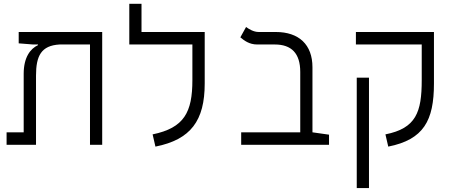

<svg xmlns="http://www.w3.org/2000/svg" viewBox="-20 -752 2384 997"><path d="M510.7 0V-585.9H77.1V-526.9L151.9 -521H177.2V-517.6C137.7 -499 103 -454.6 103 -368.7V-64.9H14.2V0H167V-359.4C167 -461.9 193.8 -515.6 289.6 -521H447.3V0Z M979 -585.9H714.8V-732.4H651.4V-521H979V-335.9C979 -169.4 936.5 -87.9 772.5 -54.2L787.1 9.3C970.7 -27.3 1043 -125.5 1043 -318.4V-585.9Z M1688.5 -52.7 1602.5 -64.9V-402.8C1602.5 -520 1532.7 -585.9 1411.6 -585.9H1323.2C1296.9 -585.9 1272.5 -601.1 1257.8 -611.8L1228 -558.1C1248 -541.5 1274.4 -521 1315.4 -521H1406.7C1493.7 -521 1539.1 -475.1 1539.1 -378.4V-64.9H1232.4V0H1688.5Z M2169.9 -585.9H1828.1V-521H2169.9V-335.9C2169.9 -169.4 2140.6 -85.9 1981.4 -54.2L1996.1 9.3C2179.7 -27.3 2233.4 -125.5 2233.4 -318.4V-585.9ZM1896 224.6V-348.6H1832.5V224.6Z"/></svg>

Font: Cascadia Code Light
Style: Regular
Weight: 300
Monospace: yes
Designer: Aaron Bell
Foundry: Saja Typeworks
Version: Version 2404.023